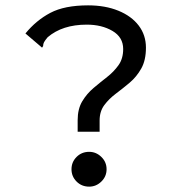

<svg xmlns="http://www.w3.org/2000/svg" viewBox="-20 -686 640 717"><path d="M270 -237Q270 -279 287 -307.5Q304 -336 329.5 -357.5Q355 -379 380 -398.5Q405 -418 422.5 -442.5Q440 -467 440 -503Q440 -547 400 -570.5Q360 -594 304 -594Q213 -594 158 -547Q148 -535 144.5 -528.5Q141 -522 141 -514L137 -508L129 -515L75 -561Q115 -610 168 -638Q221 -666 309 -666Q373 -666 422 -646Q471 -626 498 -590.5Q525 -555 525 -508Q525 -461 507.5 -430Q490 -399 464.5 -377.5Q439 -356 413 -336.5Q387 -317 369.5 -293.5Q352 -270 352 -236V-194H270ZM313 11Q285 11 266 -8Q247 -27 247 -54Q247 -81 266 -100Q285 -119 313 -119Q339 -119 358.5 -100Q378 -81 378 -54Q378 -27 358.5 -8Q339 11 313 11Z"/></svg>

Font: Inconsolata Expanded Medium
Style: Regular
Weight: 500
Width: 7
Monospace: yes
Designer: Raph Levien, Cyreal, Brenton Simpson
Foundry: Raph Levien, Cyreal, Google
Version: Version 3.001; ttfautohint (v1.8.2.53-6de2)